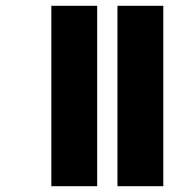

<svg xmlns="http://www.w3.org/2000/svg" viewBox="-20 -642 658 662"><path d="M385 -622V0H543V-622ZM157 -622V0H315V-622Z"/></svg>

Font: Noto Sans Condensed Black
Style: Italic
Weight: 900
Width: 3
Italic angle: -12°
Designer: Monotype Design Team
Foundry: Monotype Imaging Inc.
Version: Version 2.013